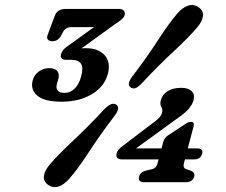

<svg xmlns="http://www.w3.org/2000/svg" viewBox="-20 -736 914 775"><path d="M638.5 -162Q643.5 -179.5 657.5 -189L723.5 -232.5Q733.5 -239.5 739.2 -241.8Q745 -244 750.5 -244Q766.5 -244 761.5 -226.5L738 -137H775.5Q801.5 -137 796 -116Q790 -92.5 763 -92.5H726.5L722 -75.5Q717.5 -58 732.5 -53L749 -47.5Q768.5 -39.5 764 -23.5Q757.5 -0.5 729.5 -0.5H563.5Q535 -0.5 541.5 -23.5Q546 -42 569.5 -47.5L593.5 -53Q610.5 -57 615.5 -75.5L620 -92.5H473.5Q444.5 -92.5 451 -118Q453 -124.5 459.2 -132.5Q465.5 -140.5 480 -150.5L593 -236.5Q629 -261 633.5 -279Q638 -294 631.2 -304.2Q624.5 -314.5 629.5 -332.5Q635 -354 656 -367.8Q677 -381.5 712.5 -381.5Q739.5 -381.5 753.5 -368.2Q767.5 -355 761 -330.5Q756.5 -315 742.5 -297.5Q728.5 -280 688 -252.5L529 -137H632ZM551.5 -399Q537 -384 527 -380.2Q517 -376.5 507 -383.5Q490.5 -394.5 513 -426Q576 -509 618.5 -575Q661 -641 695 -680.5Q717 -706 739.2 -713.2Q761.5 -720.5 782 -706.5Q801.5 -693 799.2 -671.5Q797 -650 775.5 -625Q743 -586 683.5 -531Q624 -476 551.5 -399ZM404 -298Q432 -325.5 449.5 -313.5Q466.5 -301.5 444 -270.5Q382 -189 338.5 -122Q295 -55 261.5 -16.5Q239 9.5 216.8 16.8Q194.5 24 174 10Q155 -3.5 157.2 -25Q159.5 -46.5 180.5 -71.5Q213.5 -110.5 273.8 -166.8Q334 -223 404 -298ZM415.5 -438.5Q402 -386.5 351.2 -356Q300.5 -325.5 229 -325.5Q158.5 -325.5 130.2 -350.2Q102 -375 112 -411.5Q117.5 -433.5 136.5 -447.2Q155.5 -461 179 -461Q202.5 -461 211.5 -449Q220.5 -437 215.5 -417.5L209 -394Q205.5 -380 213 -370.5Q220.5 -361 241 -361Q263 -361 281 -378Q299 -395 307.5 -427.5Q317.5 -463.5 306.8 -479Q296 -494.5 268.5 -494.5H247Q235.5 -494.5 229.2 -500.2Q223 -506 226.5 -518Q231 -535 252.5 -549.5L359.5 -626.5H268.5Q244.5 -626.5 234 -606.5L227 -592.5Q214 -569.5 191.5 -569.5Q179 -569.5 173.2 -576.2Q167.5 -583 173 -597L201 -672Q211 -700 246 -700H459.5Q473.5 -700 479.8 -693Q486 -686 483 -675.5Q481 -666.5 471.5 -658.2Q462 -650 445 -639L309.5 -541Q317 -541.5 325 -541.5Q378.5 -541.5 403 -512.5Q427.5 -483.5 415.5 -438.5Z"/></svg>

Font: Fraunces 9pt SuperSoft SemiBold
Style: Italic
Weight: 600
Italic angle: -16°
Version: Version 1.000;[0bf87f6ff]